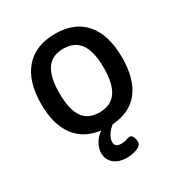

<svg xmlns="http://www.w3.org/2000/svg" viewBox="-168 -652 906 960"><g transform="rotate(-30 284.5 -171.5)"><path d="M292 187Q241 187 214.5 163Q188 139 188 103Q188 78 202 51.5Q216 25 245 4Q150 -8 100.5 -75.5Q51 -143 51 -260Q51 -390 112 -460Q173 -530 286 -530Q399 -530 458.5 -460Q518 -390 518 -260Q518 -137 465.5 -69Q413 -1 310 6Q287 24 275 45Q263 66 263 82Q263 112 301 112Q321 112 331 107Q341 102 353 102Q363 102 369.5 115.5Q376 129 376 145Q376 160 362 169Q348 178 329 182.5Q310 187 292 187ZM284 -78Q350 -78 381.5 -123.5Q413 -169 413 -261Q413 -354 381.5 -399.5Q350 -445 284 -445Q219 -445 188 -399.5Q157 -354 157 -261Q157 -169 187.5 -123.5Q218 -78 284 -78Z"/></g></svg>

Font: Asap Medium
Style: Regular
Weight: 500
Designer: Pablo Cosgaya
Foundry: Omnibus-Type
Version: Version 3.001; ttfautohint (v1.8.3)